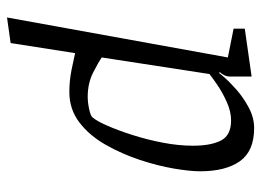

<svg xmlns="http://www.w3.org/2000/svg" viewBox="-116 -436 726 533"><g transform="rotate(90 246.5 -170.0)"><path d="M29 173 140 -440 60 -456V-487L193 -506V-447Q193 -438 189.5 -430.5Q186 -423 181 -418L183 -415Q182 -415 195 -430Q208 -445 229.5 -464Q251 -483 279 -498Q307 -513 336 -513Q400 -513 428 -473.5Q456 -434 456 -363Q456 -335 448.5 -290.5Q441 -246 424.5 -196Q408 -146 382.5 -101Q357 -56 320.5 -28Q284 0 236 0Q205 0 175 -6Q145 -12 128 -16L100 163ZM249 -51Q265 -51 283.5 -55Q302 -59 306 -64Q316 -75 329 -104.5Q342 -134 355 -174.5Q368 -215 376.5 -259Q385 -303 385 -343Q385 -393 370.5 -421Q356 -449 315 -449Q290 -449 263.5 -437Q237 -425 216.5 -411Q196 -397 186 -389L140 -90Q151 -82 181 -66.5Q211 -51 249 -51Z"/></g></svg>

Font: Faustina Light
Style: Italic
Weight: 300
Italic angle: -8°
Designer: Alfonso Garcia
Foundry: http://www.omnibus-type.com
Version: Version 1.200